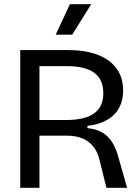

<svg xmlns="http://www.w3.org/2000/svg" viewBox="-20 -900 672 920"><path d="M77 0V-660H307Q356 -660 397 -652Q438 -644 470 -628Q502 -612 524.5 -588.5Q547 -565 558.5 -534.5Q570 -504 570 -466Q570 -433 560 -404Q550 -375 529 -353Q508 -331 475.5 -316.5Q443 -302 399 -297V-286Q440 -282 468.5 -266Q497 -250 516.5 -220Q536 -190 549 -141L589 0H490L458 -129Q449 -169 429 -195.5Q409 -222 377 -236Q345 -250 299 -250H169V0ZM169 -325H298Q386 -325 430.5 -356.5Q475 -388 475 -453Q475 -519 432 -551Q389 -583 301 -583H169ZM326 -734H247L315 -880H417Z"/></svg>

Font: Bricolage Grotesque 36pt
Style: Regular
Weight: 400
Designer: Mathieu Triay
Foundry: Atelier Triay
Version: Version 1.001;gftools[0.9.33.dev8+g029e19f]